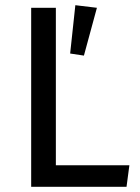

<svg xmlns="http://www.w3.org/2000/svg" viewBox="-20 -719 538 739"><path d="M195 -83H478L467 0H100V-689H195ZM353 -689 270 -699 250 -513 303 -505Z"/></svg>

Font: FiraGO
Style: Regular
Weight: 400
Designer: bBox Type
Foundry: bBox Type GmbH
Version: Version 1.001;April 20, 2020;FontCreator 12.0.0.2555 64-bit